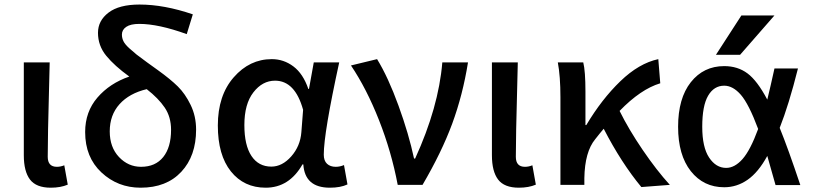

<svg xmlns="http://www.w3.org/2000/svg" viewBox="-20 -830 3655 862"><path d="M208 12.7Q142.6 12.7 114.7 -23.9Q86.9 -60.5 86.9 -132.8V-549.8H203.1Q202.1 -502 199.7 -411.1Q197.3 -320.3 195.8 -250Q194.3 -179.7 194.3 -126Q194.3 -81.1 235.4 -81.1Q252 -81.1 268.6 -87.9L284.2 -1Q252 12.7 208 12.7Z M613.3 -81.1Q677.7 -81.1 712.9 -125Q748 -168.9 748 -247.1Q748 -304.7 719.7 -346.7Q691.4 -388.7 638.7 -429.7Q560.5 -411.1 516.6 -362.3Q472.7 -313.5 472.7 -240.2Q472.7 -168.9 514.2 -125Q555.7 -81.1 613.3 -81.1ZM845.7 -765.6 818.4 -676.8Q691.4 -722.7 605.5 -722.7Q566.4 -722.7 546.9 -709.5Q527.3 -696.3 527.3 -674.8Q527.3 -659.2 534.2 -645Q541 -630.9 561 -612.8Q581.1 -594.7 593.3 -585Q605.5 -575.2 640.6 -549.8Q675.8 -524.4 689.5 -514.6Q745.1 -474.6 778.3 -441.9Q811.5 -409.2 835.9 -358.9Q860.4 -308.6 860.4 -248Q860.4 -129.9 793.9 -58.6Q727.5 12.7 611.3 12.7Q508.8 12.7 435.5 -55.7Q362.3 -124 362.3 -237.3Q362.3 -328.1 417.5 -392.1Q472.7 -456.1 560.5 -486.3Q494.1 -534.2 457 -579.6Q419.9 -625 419.9 -682.6Q419.9 -737.3 467.3 -773.4Q514.6 -809.6 606.4 -809.6Q716.8 -809.6 845.7 -765.6Z M1172.9 12.7Q1075.2 12.7 1016.6 -60.5Q958 -133.8 958 -266.6Q958 -401.4 1029.3 -482.9Q1100.6 -564.5 1200.2 -564.5Q1253.9 -564.5 1297.4 -531.7Q1340.8 -499 1364.3 -430.7H1367.2L1388.7 -549.8H1502.9Q1433.6 -232.4 1433.6 -135.7Q1433.6 -108.4 1448.2 -94.7Q1462.9 -81.1 1487.3 -81.1Q1505.9 -81.1 1524.4 -88.9L1540 -2Q1508.8 12.7 1460.9 12.7Q1348.6 12.7 1341.8 -91.8H1337.9Q1278.3 12.7 1172.9 12.7ZM1198.2 -82Q1247.1 -82 1287.6 -127.9Q1328.1 -173.8 1333 -236.3L1340.8 -336.9Q1304.7 -467.8 1214.8 -467.8Q1158.2 -467.8 1117.7 -415.5Q1077.1 -363.3 1077.1 -268.6Q1077.1 -177.7 1108.9 -129.9Q1140.6 -82 1198.2 -82Z M1877 0H1765.6Q1737.3 -149.4 1681.6 -290.5Q1626 -431.6 1555.7 -536.1L1672.9 -564.5Q1722.7 -483.4 1769 -356Q1815.4 -228.5 1838.9 -118.2H1843.8Q1949.2 -348.6 1965.8 -549.8H2081.1Q2057.6 -403.3 2010.3 -274.9Q1962.9 -146.5 1877 0Z M2309.6 12.7Q2244.1 12.7 2216.3 -23.9Q2188.5 -60.5 2188.5 -132.8V-549.8H2304.7Q2303.7 -502 2301.3 -411.1Q2298.8 -320.3 2297.4 -250Q2295.9 -179.7 2295.9 -126Q2295.9 -81.1 2336.9 -81.1Q2353.5 -81.1 2370.1 -87.9L2385.7 -1Q2353.5 12.7 2309.6 12.7Z M2987.3 0 2859.4 9.8Q2769.5 -98.6 2690.4 -252Q2686.5 -247.1 2672.9 -231Q2659.2 -214.8 2652.3 -205.1Q2605.5 -148.4 2603.5 -30.3V0H2496.1V-393.6Q2496.1 -487.3 2484.4 -549.8H2598.6Q2608.4 -510.7 2608.4 -418.9V-268.6H2612.3Q2681.6 -384.8 2765.1 -465.3Q2848.6 -545.9 2935.5 -564.5L2944.3 -456.1Q2856.4 -429.7 2761.7 -332Q2802.7 -249 2865.2 -157.2Q2927.7 -65.4 2987.3 0Z M3383.8 -251Q3341.8 -363.3 3306.2 -404.3Q3270.5 -445.3 3231.4 -445.3Q3185.5 -445.3 3159.2 -400.4Q3132.8 -355.5 3132.8 -260.7Q3132.8 -168.9 3163.6 -122.6Q3194.3 -76.2 3240.2 -76.2Q3278.3 -76.2 3313.5 -115.7Q3348.6 -155.3 3383.8 -251ZM3480.5 -255.9Q3517.6 -165 3573.2 1H3461.9Q3439.5 -80.1 3424.8 -129.9Q3384.8 -56.6 3336.4 -22.9Q3288.1 10.7 3231.4 10.7Q3138.7 10.7 3081.5 -61.5Q3024.4 -133.8 3024.4 -260.7Q3024.4 -388.7 3081.5 -460.9Q3138.7 -533.2 3231.4 -533.2Q3292 -533.2 3335.9 -500.5Q3379.9 -467.8 3424.8 -382.8Q3438.5 -438.5 3457 -522.5H3562.5Q3521.5 -359.4 3480.5 -255.9ZM3308.6 -760.7H3457L3302.7 -584H3194.3Z"/></svg>

Font: Gen Shin Gothic Medium
Style: Regular
Weight: 500
Designer: [Source Han Sans]
Ryoko NISHIZUKA  (kana & ideographs); Paul D. Hunt (Latin, Greek & Cyrillic); Wenlong ZHANG  (bopomofo
Version: Version 1.002.20150607